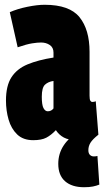

<svg xmlns="http://www.w3.org/2000/svg" viewBox="-20 -577 436 804"><path d="M5 -156Q5 -218 28 -253.5Q51 -289 95.5 -307.5Q140 -326 204 -336V-357Q204 -378 188.5 -388.5Q173 -399 152 -399Q137 -399 114.5 -395.5Q92 -392 54 -379L21 -526Q53 -540 94.5 -548.5Q136 -557 167 -557Q271 -557 313 -505Q355 -453 355 -360V-176Q355 -160 358.5 -155Q362 -150 366 -150Q375 -150 381 -153L392 -13Q375 -4 354.5 3Q334 10 303 10Q268 10 247.5 -1Q227 -12 214 -32Q194 -11 174 -0.5Q154 10 119 10Q77 10 52 -14Q27 -38 16 -76Q5 -114 5 -156ZM155 -172Q155 -138 162 -124.5Q169 -111 180 -111Q195 -111 204 -123V-238Q182 -235 168.5 -222.5Q155 -210 155 -172ZM332 207Q281 207 252.5 182Q224 157 224 109Q224 66 247 31.5Q270 -3 309 -23L392 -13Q368 6 359 20.5Q350 35 350 52Q350 65 356.5 71.5Q363 78 373 78Q382 78 388 76L396 196Q384 201 369 204Q354 207 332 207Z"/></svg>

Font: Georama ExtraCondensed ExtraBold
Style: Regular
Weight: 800
Width: 2
Designer: Jean-Baptiste Levee
Foundry: Production Type
Version: Version 1.000